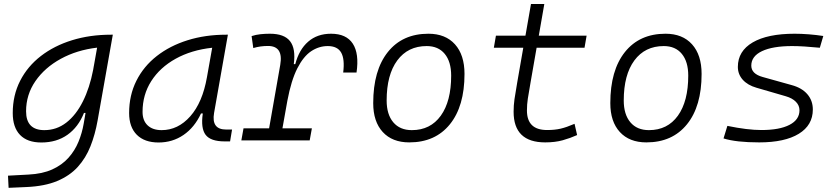

<svg xmlns="http://www.w3.org/2000/svg" viewBox="-20 -694 4142 949"><path d="M22.5 234.4 19.5 174.3 120.1 168.9Q189.9 165.5 238.5 143.3Q287.1 121.1 318.6 85.7Q350.1 50.3 367.9 6.8Q385.7 -36.6 393.6 -82.5L402.8 -135.7H395Q367.2 -65.9 313.5 -27.8Q259.8 10.3 184.1 10.3Q115.2 10.3 79.1 -27.1Q43 -64.5 43 -135.3Q43 -223.1 79.6 -294.7Q116.2 -366.2 181.9 -417Q247.6 -467.8 335.9 -495.1Q424.3 -522.5 528.3 -522.5H537.6L462.4 -98.1Q450.2 -29.3 427.2 28.8Q404.3 86.9 364.5 130.9Q324.7 174.8 262.7 200.7Q200.7 226.6 110.4 230.5ZM460 -458.5Q359.9 -446.8 280.5 -403.3Q201.2 -359.9 155 -293Q108.9 -226.1 108.9 -144Q108.9 -50.8 199.2 -50.8Q259.8 -50.8 307.9 -88.1Q356 -125.5 389.6 -192.6Q423.3 -259.8 440.4 -348.6L443.8 -368.2V-367.7Z M763.7 10.3Q694.3 10.3 656.2 -27.8Q618.2 -65.9 618.2 -135.3Q618.2 -223.1 654.1 -294.7Q689.9 -366.2 754.9 -417Q819.8 -467.8 907.2 -495.1Q994.6 -522.5 1097.2 -522.5H1106.4L1038.1 -135.7Q1023.9 -53.7 1097.7 -53.7H1127L1117.2 4.9H1090.3Q1021 4.9 996.3 -27.6Q971.7 -60.1 982.4 -133.3H973.6Q941.4 -64 887 -26.9Q832.5 10.3 763.7 10.3ZM778.8 -50.8Q859.9 -50.8 920.4 -119.1Q981 -187.5 1002.9 -312.5L1028.8 -458Q925.8 -446.8 848.1 -403.6Q770.5 -360.4 727.5 -293Q684.6 -225.6 684.6 -141.1Q684.6 -98.1 709.5 -74.5Q734.4 -50.8 778.8 -50.8Z M1172.9 0 1183.6 -59.6H1310.1L1365.2 -373.5Q1381.3 -466.8 1304.7 -466.8Q1286.1 -466.8 1268.1 -464.4Q1250 -461.9 1231.9 -456.5L1223.6 -515.6Q1244.6 -522.5 1267.3 -524.9Q1290 -527.3 1314 -527.3Q1384.8 -527.3 1413.6 -490.5Q1442.4 -453.6 1432.1 -377H1439.5Q1458 -448.7 1503.2 -488Q1548.3 -527.3 1616.2 -527.3Q1691.9 -527.3 1723.9 -478Q1755.9 -428.7 1742.2 -335.4H1676.3Q1684.6 -401.9 1666.3 -434.1Q1647.9 -466.3 1600.1 -466.3Q1556.2 -466.3 1517.8 -440.7Q1479.5 -415 1449.5 -356Q1419.4 -296.9 1400.4 -196.3L1376 -59.6H1521.5L1510.7 0Z M2002.9 9.8Q1918.9 9.8 1871.8 -41.5Q1824.7 -92.8 1824.7 -184.1Q1824.7 -346.2 1897 -436.8Q1969.2 -527.3 2097.7 -527.3Q2181.6 -527.3 2228.8 -474.9Q2275.9 -422.4 2275.9 -328.6Q2275.9 -168.9 2203.6 -79.6Q2131.3 9.8 2002.9 9.8ZM2015.6 -50.8Q2107.4 -50.8 2158.7 -122.1Q2210 -193.4 2210 -320.3Q2210 -389.2 2178.2 -427.7Q2146.5 -466.3 2088.9 -466.3Q1996.1 -466.3 1943.6 -395.3Q1891.1 -324.2 1891.1 -197.3Q1891.1 -128.4 1923.8 -89.6Q1956.5 -50.8 2015.6 -50.8Z M2674.8 9.8Q2518.6 9.8 2518.6 -141.6Q2518.6 -173.3 2522.9 -203.6Q2527.3 -233.9 2536.6 -287.1L2566.4 -458H2420.9L2431.2 -517.6H2577.1L2604.5 -674.3H2670.4L2643.1 -517.6H2879.4L2869.1 -458H2632.3L2602.5 -287.1Q2593.3 -234.9 2588.9 -206.5Q2584.5 -178.2 2584.5 -147.9Q2584.5 -51.3 2684.1 -51.3Q2722.2 -51.3 2751.2 -58.1Q2780.3 -64.9 2819.8 -82L2832.5 -26.4Q2798.8 -11.2 2761.2 -0.7Q2723.6 9.8 2674.8 9.8Z M3174.8 9.8Q3090.8 9.8 3043.7 -41.5Q2996.6 -92.8 2996.6 -184.1Q2996.6 -346.2 3068.8 -436.8Q3141.1 -527.3 3269.5 -527.3Q3353.5 -527.3 3400.6 -474.9Q3447.8 -422.4 3447.8 -328.6Q3447.8 -168.9 3375.5 -79.6Q3303.2 9.8 3174.8 9.8ZM3187.5 -50.8Q3279.3 -50.8 3330.6 -122.1Q3381.8 -193.4 3381.8 -320.3Q3381.8 -389.2 3350.1 -427.7Q3318.4 -466.3 3260.7 -466.3Q3168 -466.3 3115.5 -395.3Q3063 -324.2 3063 -197.3Q3063 -128.4 3095.7 -89.6Q3128.4 -50.8 3187.5 -50.8Z M3732.4 9.8Q3618.7 9.8 3556.2 -9.8L3575.2 -71.8Q3674.8 -51.3 3743.2 -51.3Q3833 -51.3 3882.3 -76.9Q3931.6 -102.5 3931.6 -148.9Q3931.6 -172.9 3913.8 -190.9Q3896 -209 3863.8 -218.3L3719.2 -260.3Q3675.3 -272.9 3651.1 -300Q3627 -327.1 3627 -363.3Q3627 -441.4 3700.4 -484.4Q3773.9 -527.3 3907.7 -527.3Q3940.9 -527.3 3977.8 -524.4Q4014.6 -521.5 4049.3 -516.1L4032.2 -458Q3948.2 -466.3 3895.5 -466.3Q3799.3 -466.3 3746.3 -441.2Q3693.4 -416 3693.4 -369.6Q3693.4 -329.1 3749.5 -313.5L3893.1 -273.4Q3943.4 -259.8 3970.5 -228.3Q3997.6 -196.8 3997.6 -152.8Q3997.6 -75.2 3928.2 -32.7Q3858.9 9.8 3732.4 9.8Z"/></svg>

Font: Cascadia Mono Light
Style: Italic
Weight: 300
Italic angle: -10°
Monospace: yes
Designer: Aaron Bell
Foundry: Saja Typeworks
Version: Version 2404.023; ttfautohint (v1.8.4)